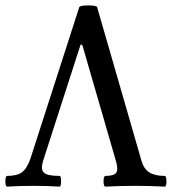

<svg xmlns="http://www.w3.org/2000/svg" viewBox="-22 -694 649 717"><path d="M4.9 2.9Q-2 2.9 -2 -17.1Q-2 -37.1 4.9 -37.1Q41 -37.1 59.8 -50.5Q78.6 -64 91.8 -102.1L273.9 -667Q276.4 -673.8 307.6 -673.8Q338.9 -673.8 340.8 -667L505.9 -95.2Q514.6 -63.5 535.4 -50.3Q556.2 -37.1 592.8 -37.1Q599.6 -37.1 599.6 -17.1Q599.6 2.9 592.8 2.9Q537.1 0 481.9 0Q426.3 0 372.1 2.9Q364.7 2.9 364.7 -17.1Q364.7 -37.1 372.1 -37.1Q404.8 -37.1 412.6 -49.8Q420.4 -62.5 410.2 -95.2L285.2 -526.9H278.8L139.2 -94.2Q128.9 -61 142.1 -49.1Q155.3 -37.1 200.2 -37.1Q206.1 -37.1 206.1 -17.1Q206.1 2.9 200.2 2.9Q150.4 0 103 0Q54.7 0 4.9 2.9Z"/></svg>

Font: Junicode SmCond Medium
Style: Regular
Weight: 500
Width: 4
Designer: Peter S. Baker
Version: Version 2.206